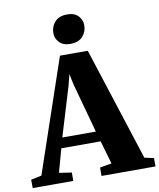

<svg xmlns="http://www.w3.org/2000/svg" viewBox="-139 -1059 945 1139"><g transform="rotate(-10 334.0 -489.5)"><path d="M28 -64 260 -745.5H427.5L648 -62.5L704 -50.5V0H379V-50.5L450 -63L409.5 -203H172.5L133.5 -62L209 -50.5V0H-35.5L-36 -50.5ZM391.5 -265 310 -562.5 296 -628 279.5 -562 189.5 -265ZM333 -803.5Q289.5 -803.5 267 -828Q244.5 -852.5 244.5 -884Q244.5 -923 269.8 -951Q295 -979 344 -979H345Q389 -979 411.2 -954.5Q433.5 -930 433.5 -898.5Q433.5 -859.5 408.2 -831.5Q383 -803.5 334 -803.5Z"/></g></svg>

Font: Merriweather 60pt Black
Style: Regular
Weight: 900
Version: Version 2.100